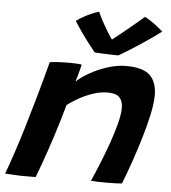

<svg xmlns="http://www.w3.org/2000/svg" viewBox="-54 -813 773 869"><g transform="rotate(5 332.5 -378.5)"><path d="M140 6.5Q126 7 107 6.8Q88 6.5 68.5 6.5Q52 5.5 31 4.5Q10 3.5 1 3Q17 -39 34.2 -90.8Q51.5 -142.5 70.8 -206Q90 -269.5 112 -346.8Q134 -424 158.5 -517Q176 -519.5 199.5 -520.8Q223 -522 246 -522Q262.5 -522 277.5 -521.2Q292.5 -520.5 303.5 -518.5Q302.5 -514 298.8 -499.2Q295 -484.5 290.5 -467.5Q286 -450.5 282 -439.5Q301.5 -458.5 338 -479.8Q374.5 -501 418.8 -515.5Q463 -530 505 -530Q581 -530 613 -499.5Q645 -469 645 -409Q645 -374 634.5 -324.2Q624 -274.5 607.2 -217.8Q590.5 -161 570.8 -104.2Q551 -47.5 532 1.5Q522.5 2.5 503.5 3.2Q484.5 4 463 4Q440.5 4 420.8 3.2Q401 2.5 391 1.5Q406.5 -33 425.5 -79.8Q444.5 -126.5 462 -175.5Q479.5 -224.5 490.5 -267.8Q501.5 -311 501.5 -339Q501.5 -369.5 486 -386.2Q470.5 -403 433 -403Q398.5 -403 364.2 -391.2Q330 -379.5 300.8 -362.8Q271.5 -346 251 -330.5Q228.5 -249.5 207 -183.5Q185.5 -117.5 168.2 -69.2Q151 -21 140 6.5ZM570 -758.5Q581 -753.5 594.2 -745Q607.5 -736.5 620 -727Q632.5 -717.5 641.5 -709.5Q650.5 -701.5 653.5 -699Q626 -678.5 597.2 -658.8Q568.5 -639 542.5 -622.2Q516.5 -605.5 496.2 -593Q476 -580.5 465 -574.5Q449.5 -574.5 429 -575.2Q408.5 -576 389.2 -576.8Q370 -577.5 357.5 -578.5Q333 -608 309 -640.8Q285 -673.5 259.5 -713Q270.5 -721.5 288 -731.8Q305.5 -742 325.2 -750.8Q345 -759.5 361.5 -764Q369.5 -745 380 -725.2Q390.5 -705.5 401 -687.8Q411.5 -670 420 -657.2Q428.5 -644.5 433 -640H425.5Q435.5 -647.5 459.8 -667Q484 -686.5 513.8 -711Q543.5 -735.5 570 -758.5Z"/></g></svg>

Font: Grandstander Thin SemiBold
Style: Italic
Weight: 600
Italic angle: -15°
Version: Version 1.200